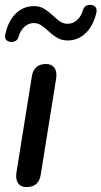

<svg xmlns="http://www.w3.org/2000/svg" viewBox="-27 -756 413 783"><path d="M81 7Q58 7 47 -8.5Q36 -24 40 -52L103 -445Q111 -495 161 -495Q184 -495 195 -479.5Q206 -464 202 -436L139 -43Q131 7 81 7ZM17 -585Q4 -586 -2.5 -594.5Q-9 -603 -5 -617Q7 -672 38 -701.5Q69 -731 111 -731Q136 -731 153.5 -720Q171 -709 186 -695Q201 -681 215.5 -670Q230 -659 249 -659Q270 -659 287 -674Q304 -689 311 -714Q318 -738 344 -736Q356 -735 362.5 -727Q369 -719 366 -704Q353 -650 322 -620.5Q291 -591 249 -591Q225 -591 207 -601.5Q189 -612 174 -626Q159 -640 144 -651Q129 -662 111 -662Q90 -662 73 -647Q56 -632 49 -607Q43 -584 17 -585Z"/></svg>

Font: Nunito SemiBold
Style: Italic
Weight: 600
Italic angle: -9°
Designer: Vernon Adams
Foundry: Vernon Adams
Version: Version 3.601; ttfautohint (v1.8.2.53-6de2)